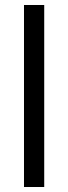

<svg xmlns="http://www.w3.org/2000/svg" viewBox="-20 -749 273 769"><path d="M76.1 -729H157.1V0H76.1Z"/></svg>

Font: Mona Sans VF XLt
Style: Regular
Weight: 200
Designer: Deni Anggara
Foundry: GitHub
Version: Version 2.000;Glyphs 3.2.3 (3260)